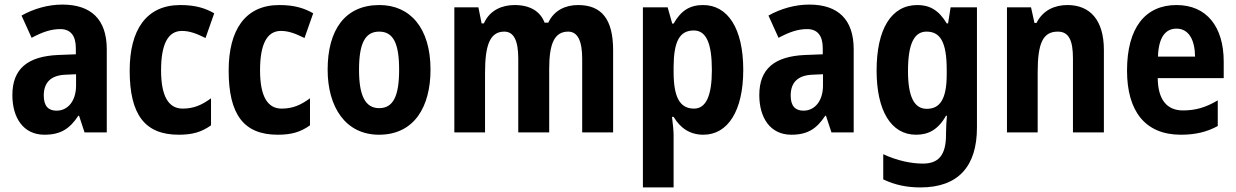

<svg xmlns="http://www.w3.org/2000/svg" viewBox="-20 -578 5395 838"><path d="M252 -558C190 -558 127 -540 74 -510L118 -413C165 -438 202 -451 243 -451C289 -451 311 -421 311 -368V-341L233 -338C102 -332 34 -279 34 -163C34 -65 81 10 174 10C246 10 285 -17 322 -73H325L349 0H446V-363C446 -494 377 -558 252 -558ZM268 -252 312 -254V-205C312 -137 276 -95 227 -95C192 -95 171 -114 171 -161C171 -216 200 -250 268 -252Z M760 10C819 10 859 -1 901 -31V-149C860 -119 825 -104 777 -104C715 -104 683 -159 683 -271C683 -383 712 -443 774 -443C807 -443 837 -432 877 -412L915 -520C878 -541 836 -556 767 -556C618 -556 546 -447 546 -270C546 -78 612 10 760 10Z M1192 10C1251 10 1291 -1 1333 -31V-149C1292 -119 1257 -104 1209 -104C1147 -104 1115 -159 1115 -271C1115 -383 1144 -443 1206 -443C1239 -443 1269 -432 1309 -412L1347 -520C1310 -541 1268 -556 1199 -556C1050 -556 978 -447 978 -270C978 -78 1044 10 1192 10Z M1859 -274C1859 -456 1770 -556 1636 -556C1484 -556 1410 -445 1410 -274C1410 -111 1488 10 1634 10C1789 10 1859 -113 1859 -274ZM1547 -273C1547 -388 1573 -440 1635 -440C1697 -440 1722 -388 1722 -274C1722 -160 1697 -106 1635 -106C1574 -106 1547 -161 1547 -273Z M2503 -556C2448 -556 2398 -533 2373 -479H2357C2338 -529 2293 -556 2226 -556C2173 -556 2118 -535 2092 -476H2082L2068 -546H1963V0H2097V-260C2097 -378 2117 -440 2181 -440C2223 -440 2242 -400 2242 -322V0H2377V-277C2377 -386 2399 -440 2460 -440C2502 -440 2521 -398 2521 -322V0H2656V-359C2656 -494 2606 -556 2503 -556Z M3049 -556C2992 -556 2953 -533 2920 -475H2914L2894 -546H2786V240H2920V13C2920 -4 2918 -30 2913 -68H2920C2950 -18 2992 10 3050 10C3156 10 3224 -93 3224 -273C3224 -456 3155 -556 3049 -556ZM3008 -445C3063 -445 3087 -388 3087 -272C3087 -161 3062 -104 3009 -104C2946 -104 2920 -156 2920 -264V-288C2921 -397 2946 -445 3008 -445Z M3512 -558C3450 -558 3387 -540 3334 -510L3378 -413C3425 -438 3462 -451 3503 -451C3549 -451 3571 -421 3571 -368V-341L3493 -338C3362 -332 3294 -279 3294 -163C3294 -65 3341 10 3434 10C3506 10 3545 -17 3582 -73H3585L3609 0H3706V-363C3706 -494 3637 -558 3512 -558ZM3528 -252 3572 -254V-205C3572 -137 3536 -95 3487 -95C3452 -95 3431 -114 3431 -161C3431 -216 3460 -250 3528 -252Z M3984 -556C3870 -556 3806 -451 3806 -270C3806 -97 3868 10 3978 10C4029 10 4073 -9 4109 -73H4113C4111 -51 4109 -23 4109 2V10C4109 102 4074 136 4008 136C3959 136 3897 124 3835 95V205C3888 230 3939 240 3998 240C4163 240 4244 147 4244 -21V-546H4129L4118 -476H4112C4076 -536 4035 -556 3984 -556ZM4024 -440C4083 -440 4112 -396 4112 -274V-253C4112 -143 4081 -103 4025 -103C3969 -103 3943 -158 3943 -268C3943 -385 3969 -440 4024 -440Z M4639 -556C4584 -556 4532 -534 4504 -478H4495L4480 -546H4375V0H4509V-262C4509 -388 4531 -440 4597 -440C4646 -440 4663 -400 4663 -323V0H4798V-360C4798 -491 4737 -556 4639 -556Z M5115 -556C4978 -556 4899 -456 4899 -270C4899 -93 4978 10 5134 10C5197 10 5248 -2 5295 -28V-140C5243 -109 5198 -96 5143 -96C5073 -96 5034 -143 5033 -237H5321V-309C5321 -462 5246 -556 5115 -556ZM5115 -453C5168 -453 5195 -405 5196 -331H5034C5037 -419 5069 -453 5115 -453Z"/></svg>

Font: Noto Sans Telugu Condensed
Style: Bold
Weight: 700
Width: 3
Designer: Jelle Bosma - Monotype Design Team
Foundry: Monotype Imaging Inc.
Version: Version 2.005